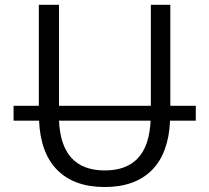

<svg xmlns="http://www.w3.org/2000/svg" viewBox="-20 -750 850 780"><path d="M35.2 -259.8V-320.3H137.7V-730.5H219.7V-320.3H592.8V-730.5H671.9V-320.3H775.4V-259.8H670.9Q665 -127 596.7 -58.6Q528.3 9.8 405.3 9.8Q282.2 9.8 213.4 -58.6Q144.5 -127 138.7 -259.8ZM591.8 -259.8H219.7Q228.5 -57.6 405.8 -57.6Q583 -57.6 591.8 -259.8Z"/></svg>

Font: Mgen+ 1c regular
Style: Regular
Weight: 400
Designer: [Source Han Sans]
Ryoko NISHIZUKA  (kana & ideographs); Paul D. Hunt (Latin, Greek & Cyrillic); Wenlong ZHANG  (bopomofo
Version: Version 1.059.20150602